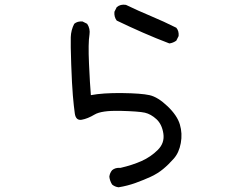

<svg xmlns="http://www.w3.org/2000/svg" viewBox="-20 -712 1040 812"><path d="M481.4 80.1Q465.8 78.1 454.1 68.4Q444.3 52.7 442.4 35.2Q444.3 19.5 454.1 7.8Q467.8 -3.9 489.3 -2Q540 -13.7 579.1 -31.2Q618.2 -48.8 647.5 -78.1Q676.8 -107.4 670.9 -147Q665 -186.5 641.6 -208Q618.2 -229.5 592.8 -235.4Q567.4 -241.2 488.3 -243.2Q409.2 -245.1 379.9 -227.5Q350.6 -210 325.7 -205.6Q300.8 -201.2 296.4 -231.9Q292 -262.7 288.1 -308.6Q284.2 -354.5 281.2 -439.5Q278.3 -524.4 279.3 -554.7Q280.3 -585 293.9 -611.3Q307.6 -623 329.1 -621.1L348.6 -611.3Q362.3 -590.8 358.4 -565.4Q352.5 -530.3 356.4 -442.4Q360.4 -354.5 364.3 -309.6Q415 -319.3 496.1 -318.4Q577.1 -317.4 612.3 -309.6Q647.5 -301.8 688.5 -262.7Q729.5 -223.6 740.7 -185.5Q752 -147.5 744.6 -106.9Q737.3 -66.4 714.8 -41Q692.4 -15.6 669.9 2.9Q647.5 21.5 618.2 35.2Q588.9 48.8 553.7 61.5Q518.6 74.2 481.4 80.1ZM696.3 -528.3Q639.6 -549.8 584 -574.2Q528.3 -598.6 473.6 -625Q461.9 -640.6 463.9 -662.1L473.6 -681.6Q489.3 -695.3 512.7 -691.4Q565.4 -666 619.1 -643.6Q672.9 -621.1 725.6 -594.7Q737.3 -581.1 735.4 -559.6L725.6 -540Q711.9 -530.3 696.3 -528.3Z"/></svg>

Font: NaikaiFont
Style: Regular
Weight: 400
Version: Version 1.67